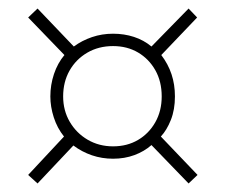

<svg xmlns="http://www.w3.org/2000/svg" viewBox="-20 -586 529 450"><path d="M68 -156 46 -176 130 -266Q114 -286 106 -311Q98 -336 98 -360Q98 -387 106.5 -412.5Q115 -438 131 -457L46 -545L68 -566L153 -477Q172 -491 195.5 -499Q219 -507 245 -507Q271 -507 294 -499.5Q317 -492 335 -477L422 -566L442 -545L358 -457Q374 -436 382 -412Q390 -388 390 -360Q390 -329 380.5 -305Q371 -281 357 -266L443 -176L422 -156L335 -246Q318 -231 295 -222.5Q272 -214 245 -214Q219 -214 195.5 -222Q172 -230 152 -245ZM245 -243Q278 -243 303.5 -258Q329 -273 344 -299.5Q359 -326 359 -360Q359 -395 344 -421.5Q329 -448 303.5 -463Q278 -478 245 -478Q211 -478 184.5 -462.5Q158 -447 143 -420.5Q128 -394 128 -360Q128 -327 143.5 -300.5Q159 -274 185.5 -258.5Q212 -243 245 -243Z"/></svg>

Font: Hubot Sans Condensed ExtraLight
Style: Regular
Weight: 200
Width: 3
Designer: Deni Anggara
Foundry: GitHub, Inc., Subsidiary of Microsoft Corporation
Version: Version 2.000